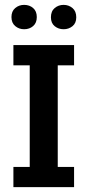

<svg xmlns="http://www.w3.org/2000/svg" viewBox="-20 -768 359 788"><path d="M35 0V-83H102V-500H35V-583H284V-500H217V-83H284V0ZM79 -648Q58 -648 42.5 -661Q27 -674 27 -698Q27 -722 42.5 -735Q58 -748 79 -748Q101 -748 116 -735Q131 -722 131 -698Q131 -674 116 -661Q101 -648 79 -648ZM241 -648Q220 -648 204.5 -660.5Q189 -673 189 -697Q189 -722 204.5 -735Q220 -748 241 -748Q262 -748 277.5 -735Q293 -722 293 -697Q293 -673 277.5 -660.5Q262 -648 241 -648Z"/></svg>

Font: Rokkitt SemiBold SemiBold
Style: Regular
Weight: 600
Version: Version 3.103